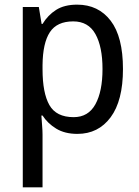

<svg xmlns="http://www.w3.org/2000/svg" viewBox="-20 -566 599 826"><path d="M312 -546Q403 -546 456 -477Q509 -408 509 -269Q509 -133 456 -61.5Q403 10 313 10Q259 10 222 -12.5Q185 -35 163 -69H158Q159 -51 161 -28Q163 -5 163 13V240H78V-536H147L159 -463H163Q186 -501 221.5 -523.5Q257 -546 312 -546ZM295 -474Q225 -474 194.5 -427.5Q164 -381 163 -286V-268Q163 -166 192.5 -114Q222 -62 297 -62Q360 -62 390.5 -117.5Q421 -173 421 -269Q421 -365 390.5 -419.5Q360 -474 295 -474Z"/></svg>

Font: Noto Sans Gurmukhi UI SemiCondensed
Style: Regular
Weight: 400
Width: 4
Designer: Jelle Bosma - Monotype Design Team
Foundry: Monotype Imaging Inc.
Version: Version 2.004; ttfautohint (v1.8.4.7-5d5b)